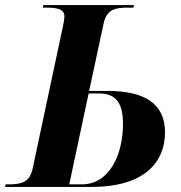

<svg xmlns="http://www.w3.org/2000/svg" viewBox="-44 -734 712 754"><path d="M-24 0H316C529 0 604 -102 604 -214C604 -326 526 -377 378 -377H306L363 -642C375 -696 406 -704 457 -704H480L482 -714H126L124 -704H138C180 -704 209 -699 209 -669C209 -662 207 -647 203 -630L84 -71C73 -20 43 -10 -9 -10H-22ZM277 -10H228L304 -367H345C415 -367 439 -325 439 -247C439 -132 389 -10 277 -10Z"/></svg>

Font: Noto Serif Display
Style: Bold Italic
Weight: 700
Italic angle: -12°
Designer: Monotype Design Team
Foundry: Monotype Imaging Inc.
Version: Version 2.009